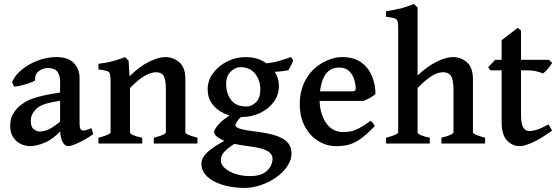

<svg xmlns="http://www.w3.org/2000/svg" viewBox="-20 -716 2786 958"><path d="M445.3 -46.4Q407.2 -20 371.3 -3.4Q335.4 13.2 320.3 13.2Q302.2 13.2 291 -10Q279.8 -33.2 279.8 -73.2V-310.1Q279.8 -338.9 266.6 -357.9Q253.4 -377 216.3 -376.5Q193.4 -376 173.1 -360.4Q152.8 -344.7 155.3 -317.4Q156.2 -313.5 142.1 -307.4Q127.9 -301.3 108.6 -295.7Q89.4 -290 72.3 -286.6Q55.2 -283.2 49.3 -284.7L40.5 -307.1Q55.2 -341.3 89.8 -369.4Q124.5 -397.5 169.7 -414.3Q214.8 -431.2 261.2 -431.2Q319.8 -431.2 348.4 -401.6Q377 -372.1 377 -325.7V-99.6Q377 -64.5 394.5 -64.5Q400.9 -64.5 409.7 -66.9Q418.5 -69.3 436 -76.7ZM284.2 -213.9Q222.2 -204.1 197.5 -194.6Q172.9 -185.1 159.7 -171.9Q148.4 -160.2 141.1 -146Q133.8 -131.8 133.8 -112.3Q133.8 -80.6 149.9 -70.1Q166 -59.6 177.7 -59.6Q197.8 -59.6 223.1 -70.8Q248.5 -82 284.2 -113.3L287.6 -67.4Q245.6 -22 203.6 -4.4Q161.6 13.2 131.3 13.2Q107.4 13.2 84.2 2.4Q61 -8.3 45.9 -31Q30.8 -53.7 30.8 -88.4Q30.8 -119.6 42 -141.4Q53.2 -163.1 69.8 -179.7Q84.5 -194.3 106.4 -207.5Q128.4 -220.7 169.7 -232.4Q210.9 -244.1 284.2 -255.4Z M747.6 0V-28.8Q779.8 -37.1 793.7 -43.7Q807.6 -50.3 807.6 -56.2V-269.5Q807.6 -320.3 796.6 -337.9Q785.6 -355.5 757.8 -355.5Q734.9 -355.5 703.6 -338.6Q672.4 -321.8 628.4 -276.4V-56.2Q628.4 -41.5 689.5 -28.8V0H471.2V-28.8Q531.7 -44.4 531.7 -56.2V-311.5Q531.7 -335 528.8 -346.2Q525.9 -357.4 513.4 -361.8Q501 -366.2 471.2 -369.6V-397.5Q510.7 -402.3 542 -410.6Q573.2 -418.9 604 -431.2L621.6 -413.1L626.5 -335.4Q675.8 -384.3 723.1 -407.7Q770.5 -431.2 805.2 -431.2Q844.2 -431.2 874.5 -405.5Q904.8 -379.9 904.8 -320.3V-56.2Q904.8 -50.3 917.5 -44.2Q930.2 -38.1 965.3 -28.8V0Z M1434.6 48.8Q1434.6 82 1413.8 113Q1393.1 144 1358.6 168.5Q1324.2 192.9 1282.5 207.3Q1240.7 221.7 1198.2 221.7Q1164.1 221.7 1127 215.1Q1089.8 208.5 1057.6 193.8Q1025.4 179.2 1005.1 156Q984.9 132.8 984.9 100.1Q984.9 83.5 995.8 65.7Q1006.8 47.9 1037.4 25.1Q1067.9 2.4 1126.5 -27.3Q1126.5 -27.3 1137.9 -26.4Q1149.4 -25.4 1161.4 -22.5Q1173.3 -19.5 1174.3 -13.2Q1131.3 11.7 1111.6 29.3Q1091.8 46.9 1086.7 59.6Q1081.5 72.3 1081.5 82.5Q1081.5 104 1101.3 122.3Q1121.1 140.6 1154.3 151.6Q1187.5 162.6 1228 162.6Q1283.2 162.6 1311.5 136.7Q1339.8 110.8 1339.8 75.2Q1339.8 62.5 1330.8 50.8Q1321.8 39.1 1296.4 29.5Q1271 20 1221.2 13.7Q1132.8 2.9 1090.6 -17.1Q1048.3 -37.1 1048.3 -58.6Q1048.3 -68.4 1067.6 -92Q1086.9 -115.7 1139.2 -149.4L1214.8 -157.2Q1176.3 -130.4 1165.3 -113.5Q1154.3 -96.7 1154.3 -92.8Q1154.3 -86.9 1160.9 -81.3Q1167.5 -75.7 1189.7 -70.3Q1211.9 -64.9 1258.8 -59.1Q1328.1 -50.8 1366.2 -35.9Q1404.3 -21 1419.4 0.2Q1434.6 21.5 1434.6 48.8ZM1442.9 -415Q1439.5 -404.3 1432.6 -390.4Q1425.8 -376.5 1417.5 -365.2Q1393.1 -360.8 1366.9 -358.6Q1340.8 -356.4 1302.7 -357.9L1284.2 -397.5Q1334 -400.9 1372.3 -412.1Q1410.6 -423.3 1431.6 -431.2ZM1371.6 -287.6Q1371.6 -241.7 1345.5 -206.8Q1319.3 -171.9 1277.3 -152.1Q1235.4 -132.3 1187.5 -132.3Q1138.7 -132.3 1100.1 -149.4Q1061.5 -166.5 1038.8 -197.5Q1016.1 -228.5 1016.1 -270Q1016.1 -314.5 1043 -350.8Q1069.8 -387.2 1113.3 -409.2Q1156.7 -431.2 1206.5 -431.2Q1254.4 -431.2 1291.5 -411.4Q1328.6 -391.6 1350.1 -359.1Q1371.6 -326.7 1371.6 -287.6ZM1278.8 -269.5Q1278.8 -315.4 1253.2 -348.1Q1227.5 -380.9 1177.7 -380.9Q1155.8 -380.9 1132.1 -359.6Q1108.4 -338.4 1108.4 -295.9Q1108.4 -250 1132.8 -217.3Q1157.2 -184.6 1210 -184.6Q1235.8 -184.6 1257.3 -205.6Q1278.8 -226.6 1278.8 -269.5Z M1853.5 -247.6Q1845.2 -238.3 1826.9 -228.3Q1808.6 -218.3 1793.9 -212.4H1526.4L1527.3 -260.3H1737.8Q1748 -260.3 1751.5 -263.7Q1754.9 -267.1 1754.9 -276.4Q1754.9 -293.9 1747.8 -318.1Q1740.7 -342.3 1722.9 -360.6Q1705.1 -378.9 1672.4 -378.9Q1622.1 -378.9 1598.4 -335.2Q1574.7 -291.5 1574.7 -220.7Q1574.7 -151.9 1605.7 -104.5Q1636.7 -57.1 1692.9 -57.1Q1711.9 -57.1 1730 -60.5Q1748 -64 1771.2 -75.9Q1794.4 -87.9 1829.1 -113.3Q1835 -110.4 1841.8 -100.6Q1848.6 -90.8 1850.6 -87.4Q1809.6 -44.9 1779.3 -23.4Q1749 -2 1720.9 5.6Q1692.9 13.2 1658.7 13.2Q1608.9 13.2 1567.1 -12.9Q1525.4 -39.1 1500.5 -86.4Q1475.6 -133.8 1475.6 -197.3Q1475.6 -257.8 1499.8 -307.6Q1523.9 -357.4 1569.8 -390.6Q1592.8 -407.2 1624.3 -419.2Q1655.8 -431.2 1687.5 -431.2Q1746.1 -431.2 1782.7 -404.3Q1819.3 -377.4 1836.4 -335.2Q1853.5 -293 1853.5 -247.6Z M2182.6 0V-28.8Q2214.8 -37.1 2228.8 -43.7Q2242.7 -50.3 2242.7 -56.2V-264.2Q2242.7 -318.8 2230.5 -337.2Q2218.3 -355.5 2190.4 -355.5Q2163.1 -355.5 2131.6 -335.2Q2100.1 -314.9 2063.5 -276.4V-56.2Q2063.5 -41.5 2124.5 -28.8V0H1906.2V-28.8Q1966.8 -44.4 1966.8 -56.2V-573.2Q1966.8 -598.1 1963.9 -609.4Q1960.9 -620.6 1948 -624.8Q1935.1 -628.9 1906.2 -632.3V-660.2Q1953.6 -667 1983.6 -675Q2013.7 -683.1 2044.9 -696.3L2063.5 -678.2V-339.4Q2111.8 -385.3 2158.7 -408.2Q2205.6 -431.2 2240.2 -431.2Q2279.3 -431.2 2309.6 -405.5Q2339.8 -379.9 2339.8 -320.3V-56.2Q2339.8 -50.3 2352.5 -44.2Q2365.2 -38.1 2400.4 -28.8V0Z M2734.9 -64.5Q2679.7 -24.4 2638.2 -5.6Q2596.7 13.2 2573.2 13.2Q2536.6 13.2 2509.8 -15.1Q2482.9 -43.5 2482.9 -106.4V-365.2H2427.2L2415.5 -379.9L2450.2 -417.5H2482.9V-515.6L2563.5 -577.1L2579.6 -563.5V-417.5H2719.2L2734.9 -401.9Q2726.6 -387.7 2712.6 -371.6Q2698.7 -355.5 2689.5 -349.6Q2678.7 -354.5 2657 -359.9Q2635.3 -365.2 2608.4 -365.2H2579.6V-147.5Q2579.6 -99.1 2590.3 -80.6Q2601.1 -62 2620.6 -62Q2636.7 -62 2658.2 -68.6Q2679.7 -75.2 2716.8 -95.2Z"/></svg>

Font: Dai Banna SIL Medium
Style: Regular
Weight: 500
Designer: Victor Gaultney
Foundry: SIL International
Version: Version 4.000